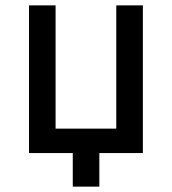

<svg xmlns="http://www.w3.org/2000/svg" viewBox="-20 -570 640 715"><path d="M251 125H350V0H512V-550H413V-91H187V-550H88V0H251Z"/></svg>

Font: JetBrains Mono Medium
Style: Regular
Weight: 436
Monospace: yes
Designer: Philipp Nurullin, Konstantin Bulenkov
Foundry: JetBrains
Version: Version 2.305